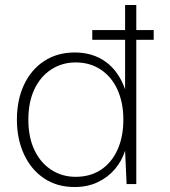

<svg xmlns="http://www.w3.org/2000/svg" viewBox="-20 -740 682 772"><path d="M351 -580V-619H598V-580ZM280 12Q209 12 157 -23Q105 -58 76.5 -119.5Q48 -181 48 -259Q48 -338 76.5 -399Q105 -460 157.5 -494.5Q210 -529 281 -529Q353 -529 405 -491.5Q457 -454 483 -381V-720H528V0H489L483 -134Q470 -93 442 -60Q414 -27 373 -7.5Q332 12 280 12ZM284 -29Q343 -29 386 -57.5Q429 -86 452.5 -138Q476 -190 476 -259Q476 -327 452.5 -379Q429 -431 385.5 -460Q342 -489 284 -489Q230 -489 186.5 -461Q143 -433 118.5 -381.5Q94 -330 94 -259Q94 -188 118.5 -136.5Q143 -85 186.5 -57Q230 -29 284 -29Z"/></svg>

Font: DM Sans 11pt ExtraLight
Style: Regular
Weight: 250
Version: Version 4.004;gftools[0.9.30]